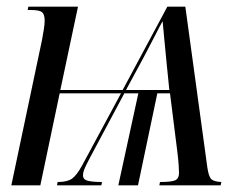

<svg xmlns="http://www.w3.org/2000/svg" viewBox="-20 -556 721 576"><path d="M106 -436Q109 -452 111.5 -468Q114 -484 114 -494Q114 -513 106 -519.5Q98 -526 72 -526H63L65 -536H214L161 -286H348L482 -536H536L602 -54Q606 -26 614 -18.5Q622 -11 644 -10L642 0H458L460 -10Q491 -10 504 -14.5Q517 -19 517 -38Q517 -46 516 -61Q515 -76 512 -101L490 -276H452L394 0H335L395 -276H353L251 -85Q241 -66 235 -53Q229 -40 229 -30Q229 -17 244 -13.5Q259 -10 286 -10L284 0H151L153 -10Q182 -10 196 -20Q210 -30 226 -59L343 -276H159L101 0H14ZM358 -286H488L480 -365Q476 -405 473 -437.5Q470 -470 468 -491H467Q458 -475 447 -453Q436 -431 411 -384Z"/></svg>

Font: Noto Serif Display ExtraCondensed
Style: Italic
Weight: 400
Width: 2
Italic angle: -12°
Designer: Monotype Design Team
Foundry: Monotype Imaging Inc.
Version: Version 2.009